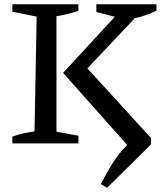

<svg xmlns="http://www.w3.org/2000/svg" viewBox="-20 -673 777 901"><path d="M483 208 453 191Q478 143 501 105Q524 67 549.5 37Q575 7 605 -20L688 5ZM38 0V-32Q64 -41 89.5 -47Q115 -53 142 -56L152 -595L38 -618V-653H348V-622Q324 -614 298 -607.5Q272 -601 245 -597V-55L348 -36V0ZM569 -581 432 -617V-653H714V-623Q680 -606 643.5 -595.5Q607 -585 569 -581ZM359 -319 362 -383 688 -26V5L591 23L276 -331L573 -653H647L648 -625Z"/></svg>

Font: Piazzolla 24pt Medium
Style: Regular
Weight: 500
Designer: Juan Pablo del Peral
Foundry: Huerta Tipografica
Version: Version 2.005